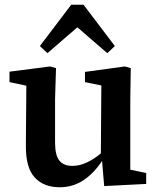

<svg xmlns="http://www.w3.org/2000/svg" viewBox="-20 -775 665 809"><path d="M419 9 410 -97Q376 -45 331.5 -15.5Q287 14 231 14Q164 14 126 -27.5Q88 -69 89 -163L91 -414L20 -429V-473L191 -495L216 -488L212 -358V-175Q212 -121 230 -98.5Q248 -76 285 -76Q315 -76 346 -90.5Q377 -105 405 -129L407 -415L338 -429V-472L506 -495L531 -488L529 -358V-60L596 -46V0ZM432 -551 306 -660 180 -551 148 -581 280 -755H332L464 -581Z"/></svg>

Font: Source Serif 4 SmText Semibold
Style: Regular
Weight: 600
Designer: Frank Grießhammer
Foundry: Adobe
Version: Version 4.005;hotconv 1.1.0;makeotfexe 2.6.0